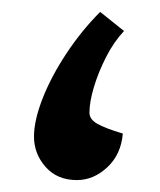

<svg xmlns="http://www.w3.org/2000/svg" viewBox="-20 -370 269 322"><path d="M109 -68Q76 -68 56.5 -90Q37 -112 37 -141Q37 -168 51.5 -205Q66 -242 91.5 -280.5Q117 -319 148 -350L188 -318Q171 -300 158 -274.5Q145 -249 137.5 -224Q130 -199 130 -181Q130 -170 143 -162.5Q156 -155 186 -146Q183 -111 160 -89.5Q137 -68 109 -68Z"/></svg>

Font: Noto Sans NKo Unjoined Medium
Style: Regular
Weight: 500
Designer: Monotype Design Team
Foundry: Monotype Imaging Inc.
Version: Version 2.004